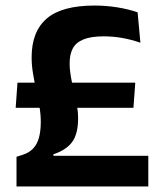

<svg xmlns="http://www.w3.org/2000/svg" viewBox="-20 -672 584 692"><path d="M461 -283.5H36.5L43 -374H467.5ZM172.5 -116V-110.5H514.5V0H39.5V-107L60 -113.5Q84.5 -121 99.2 -136.5Q114 -152 120.5 -176.2Q127 -200.5 127 -233Q127 -260 122 -288.8Q117 -317.5 110.5 -347.2Q104 -377 99 -406.8Q94 -436.5 94 -465.5Q94 -558.5 148.5 -605.2Q203 -652 320.5 -652Q362 -652 402.8 -645.5Q443.5 -639 476 -627.5L486 -518Q453 -529.5 420.5 -535.2Q388 -541 353.5 -541Q308 -541 281 -530Q254 -519 242.5 -497.8Q231 -476.5 231 -444.5Q231 -420.5 235.5 -395.2Q240 -370 246.2 -344.5Q252.5 -319 257 -294.2Q261.5 -269.5 261.5 -246Q261.5 -189.5 240 -160.2Q218.5 -131 172.5 -116Z"/></svg>

Font: Anek Devanagari SemiBold
Style: Regular
Weight: 600
Designer: Kailash Malviya (Devanagari) & Yesha Goshar (Latin)
Foundry: Ek Type
Version: Version 1.003